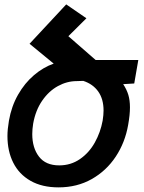

<svg xmlns="http://www.w3.org/2000/svg" viewBox="-20 -816 640 851"><path d="M13 -213Q13 -242.5 19.5 -280.5Q30.5 -344.5 60 -396.2Q89.5 -448 130.8 -483Q172 -518 218 -534L111 -622L273.5 -796.5L363 -735L283 -655.5L404 -550H593L575 -446L526 -443Q541.5 -419.5 548.8 -395.5Q556 -371.5 556 -340Q556 -307 548 -262.5Q534.5 -184.5 493 -121.8Q451.5 -59 386.5 -22.2Q321.5 14.5 239.5 14.5Q166.5 14.5 115.5 -14.5Q64.5 -43.5 38.8 -94.8Q13 -146 13 -213ZM435 -281.5Q439 -307 439 -326Q439 -377 415.5 -410.2Q392 -443.5 349 -457.5L320 -456.5Q277 -456.5 236.8 -434.5Q196.5 -412.5 167 -369.8Q137.5 -327 127 -268Q123 -243 123 -222Q123 -160.5 152.8 -121.8Q182.5 -83 242.5 -83Q294 -83 334.5 -111Q375 -139 400.2 -184.2Q425.5 -229.5 435 -281.5Z"/></svg>

Font: JuliaMono SemiBoldItalic
Style: Regular
Weight: 600
Italic angle: -9°
Monospace: yes
Designer: cormullion
Foundry: corm
Version: Version 0.049; ttfautohint (v1.8.4)